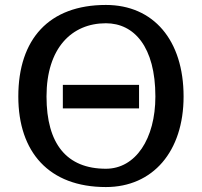

<svg xmlns="http://www.w3.org/2000/svg" viewBox="-20 -735 815 776"><path d="M54 -345C54 -120 178 21 408 21C598 21 722 -123 722 -345C722 -573 600 -715 408 -715C178 -715 54 -577 54 -345ZM168 -345C168 -541 270 -641 408 -641C522 -641 608 -546 608 -345C608 -174 528 -53 408 -53C250 -53 168 -153 168 -345ZM234 -297H542V-392H234Z"/></svg>

Font: KpMath
Style: SansBold
Weight: 700
Version: Version 0.66